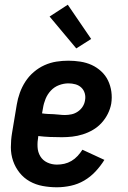

<svg xmlns="http://www.w3.org/2000/svg" viewBox="-20 -785 540 813"><path d="M221 8Q190 8 160.5 2.5Q131 -3 106 -17Q81 -31 63 -53.5Q45 -76 35.5 -103.5Q26 -131 26 -161.5Q26 -192 31 -222L51 -342Q55 -367 64 -392Q73 -417 87.5 -439.5Q102 -462 123 -480Q144 -498 168.5 -509Q193 -520 218.5 -524Q244 -528 269 -528Q295 -528 320.5 -524Q346 -520 368 -510Q390 -500 408.5 -483Q427 -466 437.5 -444Q448 -422 451.5 -397Q455 -372 451 -346Q447 -324 436.5 -303Q426 -282 410 -264.5Q394 -247 373.5 -235Q353 -223 330.5 -216Q308 -209 286 -206.5Q264 -204 242 -204Q216 -204 191.5 -205Q167 -206 142 -209V-207Q138 -185 139 -163Q140 -141 150.5 -123.5Q161 -106 180 -97Q199 -88 221 -88Q237 -88 252.5 -91.5Q268 -95 282.5 -103.5Q297 -112 308.5 -124.5Q320 -137 329 -151L422 -108Q406 -82 384.5 -59Q363 -36 336.5 -20.5Q310 -5 280 1.5Q250 8 221 8ZM255 -298Q269 -298 283 -301Q297 -304 309.5 -312.5Q322 -321 330 -333.5Q338 -346 340 -360Q343 -375 339 -389.5Q335 -404 324.5 -414Q314 -424 299.5 -428Q285 -432 270 -432Q250 -432 230 -424.5Q210 -417 195.5 -401.5Q181 -386 173 -366.5Q165 -347 162 -327L158 -305Q170 -303 182.5 -302.5Q195 -302 207 -301.5Q219 -301 231 -299.5Q243 -298 255 -298ZM303 -580 190 -715 267 -765 366 -620Z"/></svg>

Font: Iosevka SS18
Style: Bold Italic
Weight: 700
Italic angle: -9°
Monospace: yes
Designer: Belleve Invis
Foundry: Belleve Invis
Version: Version 25.1.1; ttfautohint (v1.8.4)